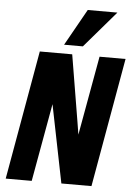

<svg xmlns="http://www.w3.org/2000/svg" viewBox="-63 -1027 746 1074"><g transform="rotate(5 310.0 -490.0)"><path d="M138.5 -725H320.5L383.5 -346L394 -280.5L474 -725H620L492 0H323L235 -437.5L156.5 0H10.5ZM270.5 -774.5 385.5 -979.5H552L376 -774.5Z"/></g></svg>

Font: JuliaMono ExtraBoldItalic
Style: Regular
Weight: 800
Italic angle: -9°
Monospace: yes
Designer: cormullion
Foundry: corm
Version: Version 0.049; ttfautohint (v1.8.4)